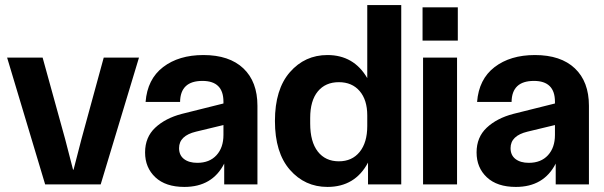

<svg xmlns="http://www.w3.org/2000/svg" viewBox="-20 -727 2383 757"><path d="M158 0 8 -500H148L237 -178L268 -58H270L301 -178L389 -500H528L377 0Z M707 10Q633 10 592.5 -28Q552 -66 552 -126Q552 -186 592 -223.5Q632 -261 697 -278L861 -319V-326Q861 -408 778 -408Q691 -408 690 -325H554Q561 -415 623 -462.5Q685 -510 782 -510Q884 -510 939.5 -457.5Q995 -405 995 -310V0H864V-82Q817 10 707 10ZM686 -143Q686 -115 705.5 -100Q725 -85 758 -85Q806 -85 833.5 -115Q861 -145 861 -195V-234L753 -208Q686 -192 686 -143Z M1271 10Q1182 10 1123 -57.5Q1064 -125 1064 -250Q1064 -375 1123 -442.5Q1182 -510 1271 -510Q1375 -510 1428 -419V-707H1562V0H1431V-86Q1380 10 1271 10ZM1203 -240Q1203 -168 1233 -129.5Q1263 -91 1316 -91Q1368 -91 1398 -128Q1428 -165 1428 -230V-272Q1428 -333 1398 -368Q1368 -403 1316 -403Q1263 -403 1233 -366.5Q1203 -330 1203 -262Z M1648 0V-500H1782V0ZM1646 -567H1785V-698H1646Z M2014 10Q1940 10 1899.5 -28Q1859 -66 1859 -126Q1859 -186 1899 -223.5Q1939 -261 2004 -278L2168 -319V-326Q2168 -408 2085 -408Q1998 -408 1997 -325H1861Q1868 -415 1930 -462.5Q1992 -510 2089 -510Q2191 -510 2246.5 -457.5Q2302 -405 2302 -310V0H2171V-82Q2124 10 2014 10ZM1993 -143Q1993 -115 2012.5 -100Q2032 -85 2065 -85Q2113 -85 2140.5 -115Q2168 -145 2168 -195V-234L2060 -208Q1993 -192 1993 -143Z"/></svg>

Font: TASA Orbiter Display
Style: Bold
Weight: 700
Designer: Weizhong Zhang
Version: Version 1.000;Glyphs 3.1.2 (3151)